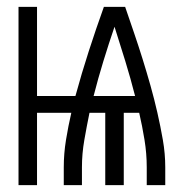

<svg xmlns="http://www.w3.org/2000/svg" viewBox="-20 -540 540 560"><path d="M34 0V-520H88V-260H200Q218 -326 239 -391Q260 -456 283 -520H345Q358 -482 371 -444Q384 -406 396 -367.5Q408 -329 419 -290Q430 -251 439 -211.5Q448 -172 455 -132Q462 -92 462 -52V0H408V-52Q408 -92 401.5 -132Q395 -172 386 -211H341V0H287V-211H241Q233 -172 226 -132Q219 -92 219 -52V0H166V-52Q166 -92 172.5 -132Q179 -172 188 -211H88V0ZM253 -260H374Q361 -311 345.5 -361.5Q330 -412 314 -462Q297 -412 281.5 -361.5Q266 -311 253 -260Z"/></svg>

Font: Iosevka Term Curly Light
Style: Regular
Weight: 300
Designer: Belleve Invis
Foundry: Belleve Invis
Version: Version 32.3.0